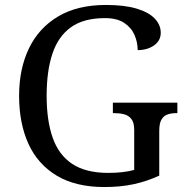

<svg xmlns="http://www.w3.org/2000/svg" viewBox="-20 -744 754 774"><path d="M401 10Q285 10 208.5 -36Q132 -82 94.5 -164.5Q57 -247 57 -358Q57 -466 96.5 -548.5Q136 -631 214 -677.5Q292 -724 407 -724Q481 -724 530 -709.5Q579 -695 603.5 -669.5Q628 -644 628 -612Q628 -580 601 -561Q574 -542 535 -542Q535 -573 522.5 -602.5Q510 -632 481 -651.5Q452 -671 403 -671Q318 -671 266.5 -634.5Q215 -598 191.5 -528Q168 -458 168 -358Q168 -258 192.5 -188.5Q217 -119 271.5 -83Q326 -47 417 -47Q446 -47 473 -50Q500 -53 521 -59V-220Q521 -250 509.5 -264.5Q498 -279 479.5 -283.5Q461 -288 439 -288H435V-330H695V-288H691Q672 -288 656.5 -283Q641 -278 631.5 -263Q622 -248 622 -216V-36Q572 -13 519 -1.5Q466 10 401 10Z"/></svg>

Font: Noto Rashi Hebrew
Style: Regular
Weight: 400
Version: Version 1.006